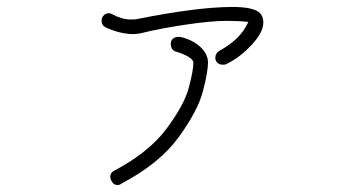

<svg xmlns="http://www.w3.org/2000/svg" viewBox="-20 -472 1040 552"><path d="M737 -407Q737 -379 703.5 -343Q670 -307 633 -289Q630 -286 620 -286Q611 -286 605 -291.5Q599 -297 599 -306Q599 -319 611 -326Q643 -344 662.5 -363.5Q682 -383 694 -409Q668 -412 630 -412Q587 -412 513 -401Q439 -390 383 -376Q371 -374 363 -374Q327 -374 284 -393Q272 -399 272 -413Q272 -421 277.5 -427Q283 -433 291 -434Q298 -434 301 -432Q330 -416 355 -416Q370 -416 373 -417Q548 -452 648 -452Q703 -452 723 -438Q737 -428 737 -407ZM578 -292Q578 -266 563.5 -210Q549 -154 494 -78Q439 -2 329 56Q324 60 318 60Q308 60 302.5 51.5Q297 43 297 36Q297 26 306 20Q407 -33 458 -101Q509 -169 522.5 -219Q536 -269 536 -292Q536 -300 522 -308.5Q508 -317 488 -323Q471 -327 471 -346Q471 -356 477.5 -361Q484 -366 493 -366H498Q533 -358 555.5 -337.5Q578 -317 578 -292Z"/></svg>

Font: Tsukimi Rounded Light
Style: Regular
Weight: 300
Designer: Takashi Funayama
Foundry: Takashi Funayama
Version: Version 1.032; ttfautohint (v1.8.3)